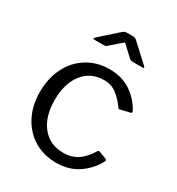

<svg xmlns="http://www.w3.org/2000/svg" viewBox="-180 -857 902 979"><g transform="rotate(30 271.0 -367.5)"><path d="M297 -540Q370 -540 421.5 -506Q473 -472 504 -416L506 -408Q506 -402 499 -401L444 -388L441 -387Q436 -387 431 -395Q399 -438 369.5 -458Q340 -478 302 -478Q224 -478 178 -420.5Q132 -363 132 -265Q132 -166 178.5 -109Q225 -52 304 -52Q351 -52 386.5 -75Q422 -98 451 -146Q454 -151 457 -151.5Q460 -152 464 -150L507 -134Q514 -131 511 -121Q480 -63 426 -26.5Q372 10 297 10Q224 10 167 -24.5Q110 -59 78 -121Q46 -183 46 -263Q46 -343 78 -406.5Q110 -470 167.5 -505Q225 -540 297 -540ZM307 -687Q305 -689 301.5 -692.5Q298 -696 296 -696Q293 -696 284 -687L226 -637Q221 -633 217.5 -632Q214 -631 208 -631H154Q147 -631 147 -635Q147 -638 152 -643L254 -734Q265 -745 279 -745H318Q325 -745 329.5 -742Q334 -739 338 -736L439 -643Q445 -637 445 -634Q445 -631 438 -631H379Q368 -631 361 -637Z"/></g></svg>

Font: Libre Franklin
Style: Regular
Weight: 400
Designer: Pablo Impallari, Rodrigo Fuenzalida
Foundry: Impallari Type
Version: Version 1.001; ttfautohint (v1.4.1)